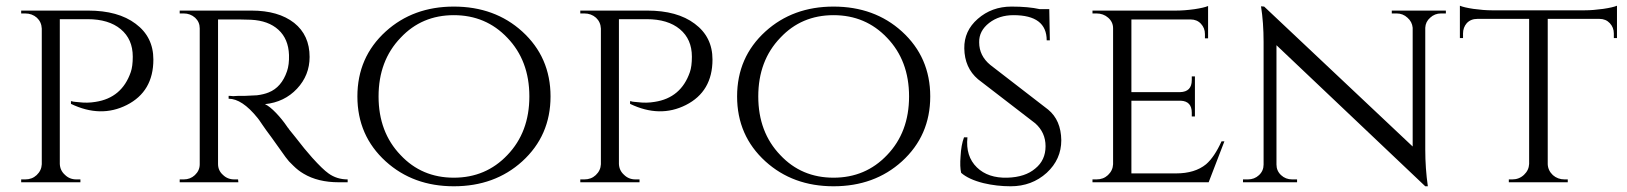

<svg xmlns="http://www.w3.org/2000/svg" viewBox="-20 -637 5686 671"><path d="M288 -600Q393 -600 454 -554Q516 -508 516 -429Q516 -317 423 -270Q332 -224 228 -274V-284L230 -283H232L235 -282L243 -281L254 -280Q285 -276 314 -281Q406 -295 437 -385Q444 -405 444 -439Q444 -500 402 -535Q360 -570 286 -570H189V-64Q190 -41 207 -26Q223 -10 247 -10H261V0H54V-10H68Q92 -10 108 -25Q125 -41 126 -63V-537Q125 -560 109 -575Q92 -590 68 -590H54V-600Z M859 -600Q953 -600 1008 -557Q1062 -514 1062 -438Q1062 -374 1018 -327Q974 -280 906 -273Q922 -266 945 -242Q966 -220 983 -195L985 -192Q988 -189 991 -184Q1001 -172 1012 -158Q1045 -115 1071 -86Q1108 -45 1128 -31Q1157 -10 1195 -10V0H1164Q1091 0 1041 -30Q1022 -41 1005 -58L990 -73L978 -88Q972 -96 928 -158L911 -181Q902 -194 897 -201Q883 -222 880 -225Q826 -292 779 -292V-302H783Q789 -301 795 -301Q804 -301 813 -302H836L857 -303L878 -304Q902 -307 919 -314Q964 -332 983 -388Q991 -411 990 -445Q988 -501 953 -533Q918 -565 857 -568Q838 -569 817 -569H742V-64Q742 -41 759 -26Q775 -10 799 -10H812L813 0H608V-10H622Q645 -10 661 -25Q678 -41 678 -63V-538Q678 -560 662 -575Q645 -590 622 -590H608V-600Z M1805 -527Q1904 -437 1904 -300Q1904 -163 1805 -73Q1709 14 1566 14Q1424 14 1328 -73Q1229 -163 1229 -300Q1229 -437 1328 -527Q1424 -614 1566 -614Q1709 -614 1805 -527ZM1753 -95Q1830 -175 1830 -300Q1830 -425 1753 -505Q1678 -584 1566 -584Q1454 -584 1380 -505Q1303 -425 1303 -300Q1303 -175 1380 -95Q1454 -16 1566 -16Q1678 -16 1753 -95Z M2242 -600Q2347 -600 2408 -554Q2470 -508 2470 -429Q2470 -317 2377 -270Q2286 -224 2182 -274V-284L2184 -283H2186L2189 -282L2197 -281L2208 -280Q2239 -276 2268 -281Q2360 -295 2391 -385Q2398 -405 2398 -439Q2398 -500 2356 -535Q2314 -570 2240 -570H2143V-64Q2144 -41 2161 -26Q2177 -10 2201 -10H2215V0H2008V-10H2022Q2046 -10 2062 -25Q2079 -41 2080 -63V-537Q2079 -560 2063 -575Q2046 -590 2022 -590H2008V-600Z M3132 -527Q3231 -437 3231 -300Q3231 -163 3132 -73Q3036 14 2893 14Q2751 14 2655 -73Q2556 -163 2556 -300Q2556 -437 2655 -527Q2751 -614 2893 -614Q3036 -614 3132 -527ZM3080 -95Q3157 -175 3157 -300Q3157 -425 3080 -505Q3005 -584 2893 -584Q2781 -584 2707 -505Q2630 -425 2630 -300Q2630 -175 2707 -95Q2781 -16 2893 -16Q3005 -16 3080 -95Z M3643 -254Q3688 -217 3689 -147Q3689 -80 3638 -33Q3586 14 3512 14Q3463 14 3417 3Q3365 -10 3339 -33Q3334 -54 3337 -91Q3339 -130 3349 -157H3361Q3354 -91 3394 -52Q3433 -14 3501 -16Q3563 -18 3598 -48Q3634 -77 3634 -126Q3634 -174 3598 -206L3398 -360Q3351 -400 3350 -468Q3349 -529 3397 -571Q3446 -614 3515 -614Q3574 -614 3614 -605H3647L3649 -496H3638Q3638 -584 3522 -584Q3472 -584 3437 -557Q3401 -529 3402 -489Q3402 -442 3441 -410Z M4204 0H3798V-10H3812Q3836 -10 3852 -25Q3869 -41 3870 -63V-538Q3870 -560 3853 -575Q3836 -590 3812 -590H3798V-600H4090Q4119 -600 4155 -605Q4188 -610 4202 -616V-503H4191V-518Q4191 -539 4177 -554Q4163 -569 4141 -569H3934V-315H4104Q4145 -316 4145 -357V-370H4156V-230H4145V-243Q4145 -283 4107 -285H3934V-31H4090Q4156 -31 4195 -63Q4224 -88 4249 -143H4259Z M5033 -600V-590H5016Q4994 -590 4978 -575Q4962 -561 4961 -540V-114Q4961 -49 4970 14H4961L4441 -479V-62Q4441 -40 4457 -25Q4473 -10 4496 -10H4513V0H4324V-10H4341Q4364 -10 4380 -25Q4396 -40 4396 -62V-490Q4396 -558 4387 -615L4398 -614L4917 -125V-540Q4915 -561 4899 -575Q4883 -590 4861 -590H4844V-600Z M5519 -601Q5547 -601 5583 -606Q5617 -611 5631 -617V-504H5620V-520Q5620 -541 5606 -556Q5592 -571 5570 -571H5389V-63Q5390 -41 5407 -25Q5424 -10 5448 -10H5459V0H5253V-10H5265Q5289 -10 5306 -26Q5323 -42 5324 -64V-571H5143Q5120 -571 5106 -556Q5093 -541 5093 -520V-504H5082V-617Q5096 -611 5129 -606Q5165 -601 5193 -601Z"/></svg>

Font: Cinzel(RUS BY LYAJKA)
Style: Regular
Weight: 400
Designer: Natanael Gama
Version: Version 1.001;PS 001.001;hotconv 1.0.56;makeotf.lib2.0.21325